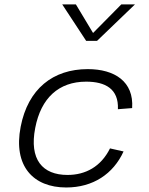

<svg xmlns="http://www.w3.org/2000/svg" viewBox="-20 -818 660 850"><path d="M527 -147.5 467 -161C426.5 -79.5 358 -43.5 279 -43.5C168.5 -43.5 108.5 -111 136 -252C161.5 -384 240 -456.5 361.5 -456.5C445.5 -456.5 506 -425 502 -334.5L565 -339.5C573 -457 487.5 -512 368.5 -512C214.5 -512 104 -424.5 71.5 -257C37.5 -82.5 127.5 12 273 12C392 12 481.5 -48 527 -147.5ZM255.5 -798.5H316L392 -672L517 -798.5H577.5L409.5 -637H361.5Z"/></svg>

Font: Monaspace Neon ExtraLight
Style: Italic
Weight: 200
Italic angle: -11°
Designer: Riley Cran & the Lettermatic Team
Foundry: Lettermatic
Version: Version 1.200 (Monaspace Neon)